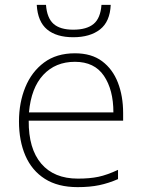

<svg xmlns="http://www.w3.org/2000/svg" viewBox="-20 -759 585 789"><path d="M435 -739Q432 -670 391 -638Q350 -606 281 -606Q212 -606 173.5 -638Q135 -670 131 -739H169Q173 -685 200 -661Q227 -637 281 -637Q336 -637 364.5 -660.5Q393 -684 397 -739ZM288 -540Q356 -540 399.5 -507.5Q443 -475 464.5 -419.5Q486 -364 486 -294V-263H98Q97 -148 149.5 -86.5Q202 -25 300 -25Q349 -25 384.5 -32.5Q420 -40 465 -61V-23Q426 -6 387.5 2Q349 10 299 10Q218 10 164.5 -24Q111 -58 84.5 -119Q58 -180 58 -260Q58 -337 84 -400.5Q110 -464 161 -502Q212 -540 288 -540ZM288 -505Q208 -505 158 -451.5Q108 -398 99 -297H446Q446 -390 407 -447.5Q368 -505 288 -505Z"/></svg>

Font: Noto Sans ExtraLight
Style: Regular
Weight: 200
Designer: Monotype Design Team
Foundry: Monotype Imaging Inc.
Version: Version 2.007